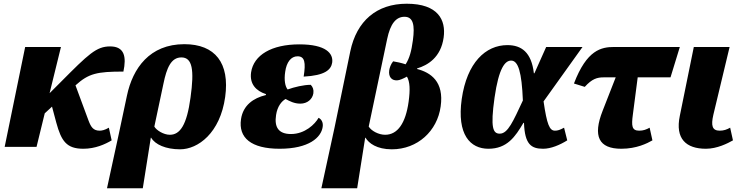

<svg xmlns="http://www.w3.org/2000/svg" viewBox="-20 -788 3998 1030"><path d="M5 0H176L220 -180L259 -216L282 -130C309 -31 337 10 427 10C491 10 544 -14 579 -35L564 -103C542 -90 526 -87 515 -87C480 -87 468 -107 455 -141L385 -330L386 -331C456 -394 500 -404 642 -404C659 -483 648 -539 571 -539C497 -539 456 -499 303 -345L246 -288L307 -536H115Z M661 -275 617 -68 554 222H746L789 -49H791C812 -13 869 13 946 13C1042 13 1161 -74 1188 -268C1213 -449 1135 -551 969 -551C783 -551 692 -422 661 -275ZM891 -65C858 -65 819 -89 808 -109L857 -340C874 -422 897 -480 953 -480C1012 -480 1023 -414 1002 -264C982 -117 946 -65 891 -65Z M1480 10C1638 10 1703 -51 1711 -107C1715 -131 1704 -149 1689 -156C1670 -122 1616 -69 1541 -69C1473 -69 1451 -107 1461 -171C1468 -218 1491 -245 1512 -257C1534 -245 1559 -232 1591 -232C1629 -232 1656 -256 1661 -287C1664 -307 1658 -322 1647 -333C1609 -333 1559 -321 1523 -308C1510 -324 1503 -357 1510 -403C1517 -454 1541 -486 1576 -486C1615 -486 1621 -453 1609 -377C1724 -383 1756 -414 1762 -452C1769 -501 1729 -550 1586 -550C1437 -550 1341 -493 1327 -400C1318 -337 1354 -300 1407 -283L1406 -278C1339 -262 1284 -223 1273 -149C1258 -49 1327 10 1480 10Z M1704 222H1896L1939 -49H1941C1958 -20 2001 13 2082 13C2220 13 2326 -85 2344 -217C2363 -350 2291 -399 2217 -418L2218 -421C2274 -438 2345 -479 2360 -587C2373 -681 2330 -768 2162 -768C2001 -768 1893 -676 1859 -512L1775 -105ZM2046 -65C2011 -65 1972 -86 1958 -109L2057 -579C2074 -660 2104 -698 2150 -698C2197 -698 2206 -653 2195 -572C2187 -513 2177 -476 2156 -443C2132 -451 2107 -456 2089 -459C2076 -443 2070 -424 2068 -411C2063 -375 2082 -355 2111 -357C2123 -357 2145 -367 2163 -377C2179 -350 2181 -307 2172 -242C2156 -127 2113 -65 2046 -65Z M2600 10C2700 10 2744 -54 2788 -129H2791C2795 -13 2830 10 2894 10C2935 10 2983 -10 3023 -35L3006 -103C2984 -91 2972 -87 2957 -87C2928 -87 2914 -120 2896 -244L3105 -536H2910L2847 -395H2844C2831 -508 2777 -546 2702 -546C2585 -546 2485 -452 2457 -257C2430 -65 2503 10 2600 10ZM2661 -71C2625 -71 2610 -101 2633 -264C2656 -425 2690 -463 2722 -463C2760 -463 2779 -401 2785 -249C2733 -138 2705 -71 2661 -71Z M3313 10C3395 10 3452 -19 3480 -35L3465 -103C3447 -93 3431 -87 3409 -87C3369 -87 3367 -113 3375 -173L3401 -373H3577L3627 -536H3275C3206 -536 3128 -521 3059 -340L3117 -322C3156 -365 3183 -373 3218 -373H3283L3213 -194C3159 -57 3192 10 3313 10Z M3767 10C3827 10 3884 -19 3912 -35L3897 -103C3879 -93 3863 -87 3841 -87C3801 -87 3793 -113 3807 -173L3894 -536H3702L3627 -167C3601 -43 3661 10 3767 10Z"/></svg>

Font: Noto Serif SemiCondensed Black
Style: Italic
Weight: 900
Width: 4
Italic angle: -12°
Designer: Monotype Design Team
Foundry: Monotype Imaging Inc.
Version: Version 2.014